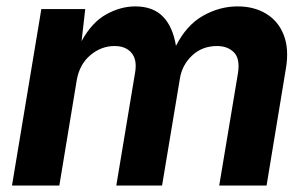

<svg xmlns="http://www.w3.org/2000/svg" viewBox="-20 -574 953 594"><path d="M17.1 0 107.9 -545.9H243.7L232.4 -446.8Q264.2 -504.9 308.6 -529.5Q353 -554.2 398.4 -554.2Q453.1 -554.2 483.9 -522.9Q514.6 -491.7 524.4 -432.1Q557.1 -496.6 608.4 -525.4Q659.7 -554.2 714.8 -554.2Q766.6 -554.2 804 -531.2Q841.3 -508.3 857.9 -465.6Q874.5 -422.9 864.7 -363.3L804.7 0H658.2L715.8 -345.2Q723.6 -391.6 704.1 -411.6Q684.6 -431.6 651.4 -431.6Q606 -431.6 574.7 -402.6Q543.5 -373.5 536.6 -331.1L481.4 0H339.8L397.9 -349.1Q404.8 -389.6 386.7 -410.6Q368.7 -431.6 334.5 -431.6Q293 -431.6 259.3 -403.1Q225.6 -374.5 217.3 -325.2L163.6 0Z"/></svg>

Font: Inter
Style: Bold Italic
Weight: 700
Italic angle: -9.39999°
Designer: Rasmus Andersson
Foundry: rsms
Version: Version 4.001;git-9221beed3